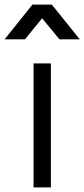

<svg xmlns="http://www.w3.org/2000/svg" viewBox="-83 -810 365 830"><path d="M62 0V-536H137V0ZM-63 -640 57 -790H141L262 -640H174L99 -731L25 -640Z"/></svg>

Font: Kosmopol Plus Jakarta Sans
Style: Regular
Weight: 400
Designer: Gumpita Rahayu
Foundry: Tokotype
Version: Version 2.006